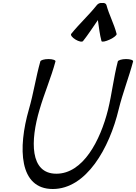

<svg xmlns="http://www.w3.org/2000/svg" viewBox="-20 -1210 908 1281"><path d="M534 -936C570 -981 600 -1029 633 -1076C640 -1029 645 -981 657 -936C660 -928 684 -933 712 -946C740 -959 761 -976 758 -984C741 -1051 708 -1110 690 -1177C687 -1187 675 -1192 662 -1190C649 -1192 635 -1187 627 -1177C574 -1110 509 -1051 455 -984C449 -976 462 -959 484 -946C505 -933 528 -928 534 -936ZM249 -800C219 -694 204 -588 173 -481C98 -221 107 51 332 51C556 51 710 -221 772 -481C798 -588 840 -694 868 -800C870 -809 849 -816 821 -816C793 -816 768 -808 766 -800C738 -692 727 -586 701 -479C649 -271 534 -51 356 -51C178 -51 182 -271 244 -479C275 -586 321 -692 350 -800C353 -808 332 -816 304 -816C276 -816 251 -809 249 -800Z"/></svg>

Font: Nupuram Medium Oblique
Style: Regular
Weight: 500
Designer: Santhosh Thottingal (santhosh.thottingal@gmail.com)
Foundry: SMC
Version: Version 1.000